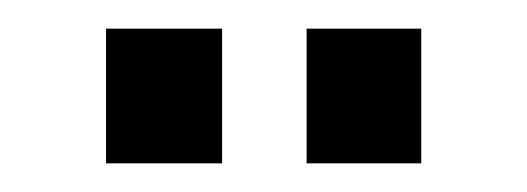

<svg xmlns="http://www.w3.org/2000/svg" viewBox="-20 -760 368 134"><path d="M54 -646V-740H135V-646ZM194 -646V-740H274V-646Z"/></svg>

Font: Pathway Gothic One
Style: Regular
Weight: 400
Version: Version 1.003; ttfautohint (v1.8.4.7-5d5b);gftools[0.9.26]